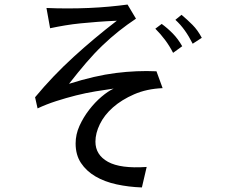

<svg xmlns="http://www.w3.org/2000/svg" viewBox="-20 -712 1040 843"><path d="M694 -325Q624 -322 569 -298Q514 -274 476 -240.5Q438 -207 418.5 -167Q399 -127 399 -90Q399 -32 454 -1.5Q509 29 624 21L603 111Q545 109 492 97.5Q439 86 399 62.5Q359 39 335.5 3.5Q312 -32 312 -82Q312 -122 329 -159.5Q346 -197 371.5 -230Q397 -263 426 -287.5Q455 -312 479 -323Q443 -318 400 -311Q357 -304 313.5 -293Q270 -282 226.5 -268Q183 -254 145 -236L134 -285Q212 -379 303 -462Q394 -545 493 -621Q447 -619 408 -616Q369 -613 334 -609.5Q299 -606 266 -600.5Q233 -595 200 -588L184 -677Q228 -675 276 -675Q324 -675 370.5 -677Q417 -679 460 -683Q503 -687 540 -692L577 -630Q538 -604 502 -575.5Q466 -547 430 -512.5Q394 -478 358 -436Q322 -394 283 -344Q397 -380 489 -391.5Q581 -403 667 -399ZM740 -480Q724 -511 704.5 -537Q685 -563 662 -586L690 -607Q716 -588 739 -564.5Q762 -541 780 -509ZM826 -520Q810 -552 791.5 -578Q773 -604 750 -625L777 -647Q802 -626 825 -603Q848 -580 866 -546Z"/></svg>

Font: NanumGothicCoding
Style: Regular
Weight: 400
Monospace: yes
Designer: Kwon Bruce; Nicolas Noh; Sung-woo Choi; Go-un Cha; Soo-hyun Park;
Foundry: NHN Corporation
Version: Version 2.000;PS 1;hotconv 1.0.49;makeotf.lib2.0.14853